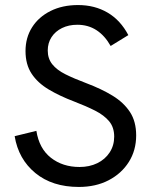

<svg xmlns="http://www.w3.org/2000/svg" viewBox="-20 -729 604 760"><path d="M292 11Q187 11 120 -44Q53 -99 38 -190L124 -211Q135 -141 181.5 -104.5Q228 -68 295 -68Q334 -68 365 -83Q396 -98 414 -125.5Q432 -153 432 -188Q432 -225 412 -249Q392 -273 356.5 -291Q321 -309 274 -327Q216 -349 172.5 -375Q129 -401 105 -437.5Q81 -474 81 -527Q81 -580 107 -621Q133 -662 180 -685.5Q227 -709 289 -709Q355 -709 406 -679Q457 -649 488 -590L418 -547Q395 -588 362 -609.5Q329 -631 286 -631Q252 -631 225.5 -618Q199 -605 184 -582Q169 -559 169 -529Q169 -497 187 -474.5Q205 -452 239 -435Q273 -418 321 -400Q382 -377 426 -350Q470 -323 494.5 -285.5Q519 -248 519 -193Q519 -134 490 -88Q461 -42 410 -15.5Q359 11 292 11Z"/></svg>

Font: Hanken Grotesk
Style: Regular
Weight: 400
Designer: Alfredo Marco Pradil
Foundry: Hanken Design Co.
Version: Version 3.013